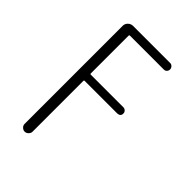

<svg xmlns="http://www.w3.org/2000/svg" viewBox="-213 -828 926 926"><g transform="rotate(45 250.0 -365.0)"><path d="M127.9 0Q118.2 0 109.9 -7.8Q101.6 -15.6 101.6 -26.4V-695.3Q101.6 -710 112.3 -720.2Q123 -730.5 137.7 -730.5H390.6Q399.4 -730.5 405.8 -723.6Q412.1 -716.8 412.1 -708Q412.1 -699.2 406.2 -692.9Q400.4 -686.5 390.6 -686.5H159.2Q155.3 -686.5 155.3 -681.6V-423.8Q155.3 -419.9 159.2 -419.9H381.8Q390.6 -419.9 397 -413.6Q403.3 -407.2 403.3 -398.4Q403.3 -378.9 381.8 -377.9H159.2Q155.3 -377.9 155.3 -373V-26.4Q155.3 -16.6 147 -8.3Q138.7 0 127.9 0Z"/></g></svg>

Font: Rounded-L Mgen+ 1mn light
Style: Regular
Weight: 200
Designer: [Source Han Sans]
Ryoko NISHIZUKA  (kana & ideographs); Paul D. Hunt (Latin, Greek & Cyrillic); Wenlong ZHANG  (bopomofo
Version: Version 1.059.20150602